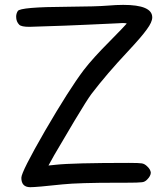

<svg xmlns="http://www.w3.org/2000/svg" viewBox="-20 -780 697 795"><path d="M589.8 -37.1Q580.1 -26.4 567.4 -25.4Q554.7 -23.4 499 -23.4H464.8Q305.7 -23.4 239.3 -16.6Q130.9 -4.9 105.5 -4.9Q68.4 -4.9 68.4 -43.9Q68.4 -68.4 167 -239.3Q266.6 -410.2 326.2 -489.3Q364.3 -539.1 436.5 -611.3Q497.1 -672.9 504.9 -682.6Q501 -684.6 487.3 -684.6Q476.6 -684.6 468.8 -683.6Q461.9 -683.6 425.8 -681.6Q389.6 -679.7 340.8 -677.7Q292 -675.8 249 -673.8Q119.1 -668.9 101.6 -668.9Q68.4 -668.9 59.6 -677.7Q46.9 -690.4 46.9 -710.9Q46.9 -723.6 53.7 -734.4Q63.5 -751 258.8 -752Q381.8 -752.9 426.8 -756.8Q461.9 -759.8 490.2 -759.8Q610.4 -759.8 610.4 -708Q610.4 -688.5 587.9 -658.2Q566.4 -627.9 509.8 -567.4Q420.9 -472.7 358.4 -390.6Q340.8 -367.2 288.1 -279.3Q233.4 -186.5 205.1 -138.7L180.7 -94.7L210 -97.7Q281.2 -105.5 512.7 -105.5Q556.6 -105.5 567.4 -103.5Q579.1 -101.6 589.8 -90.8Q603.5 -78.1 604.5 -64.5Q603.5 -50.8 589.8 -37.1Z"/></svg>

Font: sage sans
Style: Regular
Weight: 400
Version: Version 001.032